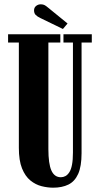

<svg xmlns="http://www.w3.org/2000/svg" viewBox="-20 -859 462 891"><path d="M226.5 12Q201 12 173 5Q145 -2 121 -21.5Q97 -41 82.2 -77.5Q67.5 -114 67.5 -173V-661.5H17.5V-700H260V-661.5H204.5V-167.5Q204.5 -99 218.5 -67.8Q232.5 -36.5 262.5 -36.5Q273.5 -36.5 283.5 -41.8Q293.5 -47 301.8 -59.8Q310 -72.5 314.2 -94.8Q318.5 -117 318.5 -151.5V-661.5H274.5V-700H406V-661.5H358.5V-148Q358.5 -87 342.8 -52Q327 -17 297.5 -2.5Q268 12 226.5 12ZM272 -724.5 168 -775Q153 -782 145.5 -789.8Q138 -797.5 138 -811Q138 -823.5 147.2 -831.2Q156.5 -839 169.5 -839Q180.5 -839 187.8 -834.8Q195 -830.5 202 -824.5L293.5 -750Z"/></svg>

Font: Imbue Thin 10pt ExtraBold
Style: Regular
Weight: 800
Version: Version 1.102